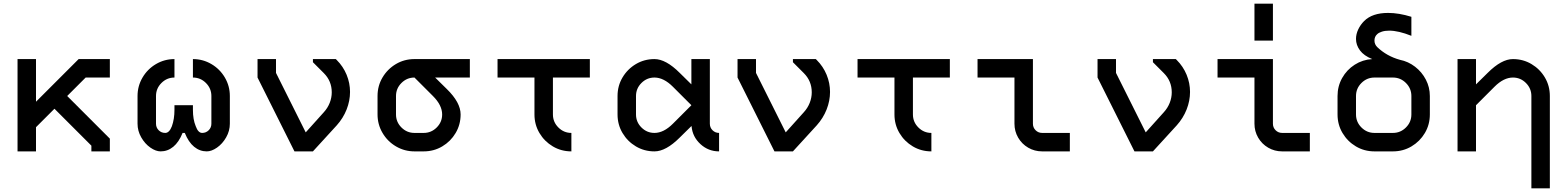

<svg xmlns="http://www.w3.org/2000/svg" viewBox="-20 -820 8490 1040"><path d="M475 -31 275 -231 175 -131V0H75V-500H175V-269L406 -500H575V-400H444L344 -300L575 -69V0H475Z M725 -300Q725 -354 752 -400Q779 -446 825 -473Q871 -500 925 -500V-400Q884 -400 854.5 -370.5Q825 -341 825 -300V-150Q825 -129 839.5 -114.5Q854 -100 875 -100Q897 -100 911 -136Q925 -175 925 -225V-250H1025V-225Q1025 -173 1040 -137Q1053 -100 1075 -100Q1096 -100 1110.5 -114.5Q1125 -129 1125 -150V-300Q1125 -341 1095.5 -370.5Q1066 -400 1025 -400V-500Q1079 -500 1125 -473Q1171 -446 1198 -400Q1225 -354 1225 -300V-150Q1225 -111 1205 -76Q1185 -41 1155.5 -20.5Q1126 0 1100 0Q1062 0 1031.5 -25Q1001 -50 981 -100H969Q949 -50 918.5 -25Q888 0 850 0Q824 0 794.5 -20.5Q765 -41 745 -76Q725 -111 725 -150Z M1375 -500H1475V-425L1636 -103L1734 -212Q1755 -235 1766 -263Q1777 -291 1777 -320Q1777 -381 1734 -424L1675 -483V-500H1799L1804 -495Q1839 -460 1857.5 -415Q1876 -370 1876 -322Q1876 -274 1857.5 -227Q1839 -180 1804 -141L1675 0H1575L1375 -400Z M2525 -400H2337L2400 -338Q2475 -265 2475 -200Q2475 -145 2448 -99.5Q2421 -54 2375.5 -27Q2330 0 2275 0H2225Q2171 0 2125 -27Q2079 -54 2052 -100Q2025 -146 2025 -200V-300Q2025 -355 2052 -400.5Q2079 -446 2124.5 -473Q2170 -500 2225 -500H2525ZM2225 -100H2275Q2316 -100 2345.5 -129.5Q2375 -159 2375 -200Q2375 -250 2325 -300L2225 -400Q2184 -400 2154.5 -370.5Q2125 -341 2125 -300V-200Q2125 -159 2154.5 -129.5Q2184 -100 2225 -100Z M2875 -200V-400H2675V-500H3175V-400H2975V-200Q2975 -159 3004.5 -129.5Q3034 -100 3075 -100V0Q3020 0 2974.5 -27Q2929 -54 2902 -99.5Q2875 -145 2875 -200Z M3525 -500Q3587 -500 3662 -425L3725 -363V-500H3825V-150Q3825 -129 3839.5 -114.5Q3854 -100 3875 -100V0Q3817 0 3774 -39.5Q3731 -79 3726 -136L3725 -137L3662 -75Q3587 0 3525 0Q3470 0 3424.5 -27Q3379 -54 3352 -99.5Q3325 -145 3325 -200V-300Q3325 -355 3352 -400.5Q3379 -446 3424.5 -473Q3470 -500 3525 -500ZM3525 -100Q3575 -100 3625 -150L3725 -250L3625 -350Q3575 -400 3525 -400Q3484 -400 3454.5 -370.5Q3425 -341 3425 -300V-200Q3425 -159 3454.5 -129.5Q3484 -100 3525 -100Z M3975 -500H4075V-425L4236 -103L4334 -212Q4355 -235 4366 -263Q4377 -291 4377 -320Q4377 -381 4334 -424L4275 -483V-500H4399L4404 -495Q4439 -460 4457.5 -415Q4476 -370 4476 -322Q4476 -274 4457.5 -227Q4439 -180 4404 -141L4275 0H4175L3975 -400Z M4825 -200V-400H4625V-500H5125V-400H4925V-200Q4925 -159 4954.5 -129.5Q4984 -100 5025 -100V0Q4970 0 4924.5 -27Q4879 -54 4852 -99.5Q4825 -145 4825 -200Z M5475 -400H5275V-500H5575V-150Q5575 -129 5589.5 -114.5Q5604 -100 5625 -100H5775V0H5625Q5584 0 5549.5 -20Q5515 -40 5495 -74.5Q5475 -109 5475 -150Z M5925 -500H6025V-425L6186 -103L6284 -212Q6305 -235 6316 -263Q6327 -291 6327 -320Q6327 -381 6284 -424L6225 -483V-500H6349L6354 -495Q6389 -460 6407.5 -415Q6426 -370 6426 -322Q6426 -274 6407.5 -227Q6389 -180 6354 -141L6225 0H6125L5925 -400Z M6775 -400H6575V-500H6875V-150Q6875 -129 6889.5 -114.5Q6904 -100 6925 -100H7075V0H6925Q6884 0 6849.5 -20Q6815 -40 6795 -74.5Q6775 -109 6775 -150ZM6875 -800V-600H6775V-800Z M7525 0H7425Q7370 0 7324.5 -27Q7279 -54 7252 -99.5Q7225 -145 7225 -200V-300Q7225 -353 7250 -397.5Q7275 -442 7318 -469.5Q7361 -497 7413 -500Q7368 -518 7346.5 -547Q7325 -576 7325 -609Q7325 -635 7337 -660.5Q7349 -686 7369 -706Q7413 -750 7499 -750Q7557 -750 7625 -729V-626Q7555 -654 7505 -654Q7482 -654 7465 -648.5Q7448 -643 7440 -635Q7425 -622 7425 -600Q7425 -580 7440 -565Q7491 -516 7563 -496Q7608 -487 7645 -458.5Q7682 -430 7703.5 -388.5Q7725 -347 7725 -300V-200Q7725 -145 7698 -99.5Q7671 -54 7625.5 -27Q7580 0 7525 0ZM7425 -100H7525Q7566 -100 7595.5 -129.5Q7625 -159 7625 -200V-300Q7625 -341 7595.5 -370.5Q7566 -400 7525 -400H7425Q7384 -400 7354.5 -370.5Q7325 -341 7325 -300V-200Q7325 -159 7354.5 -129.5Q7384 -100 7425 -100Z M8175 -500Q8230 -500 8275.5 -473Q8321 -446 8348 -400.5Q8375 -355 8375 -300V200H8275V-300Q8275 -341 8245.5 -370.5Q8216 -400 8175 -400Q8125 -400 8075 -350L7975 -250V0H7875V-500H7975V-363L8038 -425Q8113 -500 8175 -500Z"/></svg>

Font: Monoikos Medium
Style: Regular
Weight: 500
Designer: Brian Krent
Version: Version 0.088